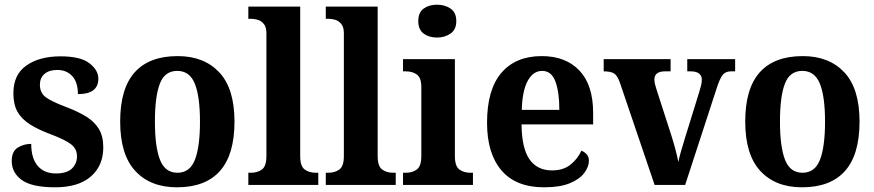

<svg xmlns="http://www.w3.org/2000/svg" viewBox="-20 -788 3725 818"><path d="M215 10Q116 10 73 -21Q30 -52 30 -102Q30 -143 55.5 -159Q81 -175 113 -175Q113 -114 140.5 -81.5Q168 -49 218 -49Q265 -49 286.5 -70Q308 -91 308 -122Q308 -154 282.5 -173.5Q257 -193 196 -216Q142 -236 107 -258.5Q72 -281 54.5 -312Q37 -343 37 -391Q37 -470 92.5 -509Q148 -548 238 -548Q323 -548 361 -518.5Q399 -489 399 -453Q399 -387 312 -387Q312 -437 288 -463.5Q264 -490 224 -490Q189 -490 169.5 -473Q150 -456 150 -427Q150 -393 174 -374.5Q198 -356 262 -332Q312 -313 347 -291.5Q382 -270 401 -239Q420 -208 420 -160Q420 -82 367 -36Q314 10 215 10Z M734 10Q621 10 556.5 -59.5Q492 -129 492 -270Q492 -411 554 -480Q616 -549 737 -549Q849 -549 914 -480Q979 -411 979 -270Q979 -129 917 -59.5Q855 10 734 10ZM736 -52Q789 -52 810.5 -107.5Q832 -163 832 -270Q832 -377 810 -431.5Q788 -486 735 -486Q682 -486 661 -431.5Q640 -377 640 -270Q640 -163 661.5 -107.5Q683 -52 736 -52Z M1038 0V-52H1049Q1077 -52 1096 -66Q1115 -80 1115 -123V-647Q1115 -673 1103.5 -686.5Q1092 -700 1077 -704Q1062 -708 1049 -708H1038V-760H1259V-123Q1259 -80 1278 -66Q1297 -52 1325 -52H1336V0Z M1368 0V-52H1379Q1407 -52 1426 -66Q1445 -80 1445 -123V-647Q1445 -673 1433.5 -686.5Q1422 -700 1407 -704Q1392 -708 1379 -708H1368V-760H1589V-123Q1589 -80 1608 -66Q1627 -52 1655 -52H1666V0Z M1842 -628Q1808 -628 1785 -645Q1762 -662 1762 -698Q1762 -735 1785 -751.5Q1808 -768 1842 -768Q1875 -768 1899.5 -751.5Q1924 -735 1924 -698Q1924 -662 1899.5 -645Q1875 -628 1842 -628ZM1697 0V-52H1709Q1737 -52 1756 -66Q1775 -80 1775 -123V-417Q1775 -457 1756 -470.5Q1737 -484 1709 -484H1697V-536H1918V-123Q1918 -80 1937 -66Q1956 -52 1984 -52H1995V0Z M2298 10Q2178 10 2116.5 -62Q2055 -134 2055 -265Q2055 -406 2116 -477.5Q2177 -549 2288 -549Q2390 -549 2448.5 -487.5Q2507 -426 2507 -307V-258H2202Q2203 -156 2236 -109Q2269 -62 2332 -62Q2380 -62 2410.5 -86.5Q2441 -111 2457 -146Q2470 -141 2479.5 -130.5Q2489 -120 2489 -103Q2489 -78 2469.5 -51.5Q2450 -25 2408 -7.5Q2366 10 2298 10ZM2363 -320Q2363 -397 2346 -441.5Q2329 -486 2290 -486Q2251 -486 2228 -443Q2205 -400 2203 -320Z M2621 -436Q2611 -465 2597 -474.5Q2583 -484 2552 -484V-536H2837V-484H2813Q2768 -484 2768 -449Q2768 -438 2771 -427.5Q2774 -417 2777 -407L2838 -218Q2860 -150 2870 -98Q2874 -118 2882 -145.5Q2890 -173 2898 -199L2959 -396Q2964 -412 2967 -424.5Q2970 -437 2970 -450Q2970 -465 2958.5 -474.5Q2947 -484 2923 -484H2908V-536H3112V-484H3093Q3072 -484 3059.5 -469.5Q3047 -455 3033 -411L2899 0H2769Z M3397 10Q3284 10 3219.5 -59.5Q3155 -129 3155 -270Q3155 -411 3217 -480Q3279 -549 3400 -549Q3512 -549 3577 -480Q3642 -411 3642 -270Q3642 -129 3580 -59.5Q3518 10 3397 10ZM3399 -52Q3452 -52 3473.5 -107.5Q3495 -163 3495 -270Q3495 -377 3473 -431.5Q3451 -486 3398 -486Q3345 -486 3324 -431.5Q3303 -377 3303 -270Q3303 -163 3324.5 -107.5Q3346 -52 3399 -52Z"/></svg>

Font: Noto Serif Devanagari SemiCondensed
Style: Bold
Weight: 700
Width: 4
Designer: Universal Thirst, Indian Type Foundry and the Monotype Design Team
Foundry: Monotype Imaging Inc.
Version: Version 2.004; ttfautohint (v1.8.4.7-5d5b)